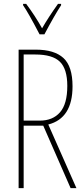

<svg xmlns="http://www.w3.org/2000/svg" viewBox="-20 -970 433 990"><path d="M354 -525Q354 -360 229 -328L374 0H344L203 -322H102V0H76V-714H165Q260 -714 307 -671Q354 -628 354 -525ZM102 -689V-348H185Q252 -348 289.5 -391Q327 -434 327 -527Q327 -614 289 -651.5Q251 -689 162 -689ZM295 -943Q261 -891 209 -793H184Q125 -906 99 -943V-950H115Q162 -887 197 -824Q229 -880 279 -950H295Z"/></svg>

Font: Noto Sans Display Thin Cond
Style: Regular
Weight: 250
Width: 3
Designer: Monotype Design team
Foundry: Monotype Imaging Inc.
Version: Version 1.000